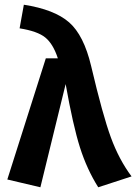

<svg xmlns="http://www.w3.org/2000/svg" viewBox="-20 -777 577 813"><path d="M63 -657 81 -757Q210 -737 272.5 -682.5Q335 -628 366 -497Q415 -289 449.5 -195Q484 -101 537 -30L396 16Q348 -60 318.5 -153Q289 -246 258 -421L151 16L11 -17L174 -530H225Q205 -591 172 -618Q139 -645 63 -657Z"/></svg>

Font: FiraSans
Style: Regular
Weight: 600
Designer: Carrois Corporate & Edenspiekermann AG
Foundry: Carrois Corporate GbR & Edenspiekermann AG
Version: Version 3.106;PS 003.106;hotconv 1.0.70;makeotf.lib2.5.58329